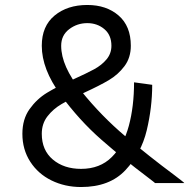

<svg xmlns="http://www.w3.org/2000/svg" viewBox="-20 -736 761 772"><path d="M70 -198Q70 -257 99 -297.5Q128 -338 169 -363Q210 -388 277 -418Q328 -441 358.5 -457.5Q389 -474 408.5 -497.5Q428 -521 428 -552Q428 -595 399.5 -619Q371 -643 331 -643Q290 -643 258 -618.5Q226 -594 226 -552Q226 -470 307 -369.5Q388 -269 484 -188Q580 -107 681 -32Q698 -19 709.5 -10Q721 -1 721 0H603Q603 -1 593 -8.5Q583 -16 569 -27Q476 -97 387.5 -174.5Q299 -252 223.5 -355Q148 -458 148 -552Q148 -631 199.5 -673.5Q251 -716 331 -716Q408 -716 457 -673.5Q506 -631 506 -552Q506 -504 480.5 -470Q455 -436 418 -414Q381 -392 320 -364Q261 -337 227.5 -317.5Q194 -298 171 -268.5Q148 -239 148 -198Q148 -132 192.5 -94.5Q237 -57 306 -57Q382 -57 429.5 -104.5Q477 -152 498 -230Q519 -308 519 -405L592 -395Q592 -304 570 -212Q548 -120 484.5 -52Q421 16 306 16Q241 16 187 -10.5Q133 -37 101.5 -86Q70 -135 70 -198Z"/></svg>

Font: Uncut Sans VF
Style: Regular
Weight: 400
Designer: Kasper Nordkvist
Foundry: Uncut Type
Version: Version 1.100;FEAKit 1.0